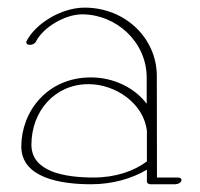

<svg xmlns="http://www.w3.org/2000/svg" viewBox="-20 -472 523 501"><path d="M453.6 -2.4C453.6 -6.3 449.7 -8.8 443.8 -8.8H389.6L389.2 -273.4C389.2 -372.6 306.6 -452.1 200.7 -452.1C138.7 -452.1 71.8 -409.2 49.3 -364.7C46.9 -359.9 50.3 -355.5 57.1 -355C64 -354.5 71.3 -358.4 73.7 -363.3C92.8 -401.4 150.4 -434.6 194.3 -434.6C282.2 -434.6 362.8 -363.8 362.8 -269V-201.2C331.1 -243.2 276.4 -270 217.3 -270C102.5 -270 35.6 -180.2 35.6 -89.8C35.6 -7.8 138.2 8.8 217.3 8.8C273.4 8.8 324.2 -5.9 363.3 -29.3V2C363.3 5.4 367.2 8.8 373 8.8H437C444.3 8.8 453.6 4.4 453.6 -2.4ZM210.9 -252.4C281.2 -252.4 355 -202.6 363.3 -130.4V-50.8C329.1 -25.4 281.7 -8.8 224.1 -8.8C148.4 -8.8 62 -23.9 62 -94.2C62 -182.1 123 -252.4 210.9 -252.4Z"/></svg>

Font: WireWyrm
Style: Light
Weight: 200
Version: Version 001.000